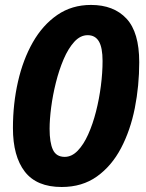

<svg xmlns="http://www.w3.org/2000/svg" viewBox="-20 -745 591 775"><path d="M229 9.8Q127.9 9.8 80.1 -52.2Q32.2 -114.3 32.2 -228Q32.2 -325.7 52.5 -415Q72.8 -504.4 112.5 -574.2Q152.3 -644 211.2 -684.6Q270 -725.1 347.2 -725.1Q439 -725.1 490.5 -669.9Q542 -614.7 542 -494.1Q542 -398.9 524.2 -308.8Q506.3 -218.8 468.5 -147Q430.7 -75.2 371.3 -32.7Q312 9.8 229 9.8ZM241.2 -111.8Q269.5 -111.8 293.5 -136.5Q317.4 -161.1 335.9 -202.4Q354.5 -243.7 367.4 -294.4Q380.4 -345.2 387.2 -398.4Q394 -451.7 394 -499Q394 -552.7 379.2 -577.9Q364.3 -603 334 -603Q304.2 -603 279.8 -576.2Q255.4 -549.3 236.8 -505.9Q218.3 -462.4 205.6 -411.6Q192.9 -360.8 186.5 -311.5Q180.2 -262.2 180.2 -225.1Q180.2 -169.4 193.6 -140.6Q207 -111.8 241.2 -111.8Z"/></svg>

Font: Open Sans
Style: Bold Italic
Weight: 700
Italic angle: -12°
Designer: Monotype Design Team
Foundry: Monotype Imaging Inc.
Version: Version 3.003; ttfautohint (v1.8.4)